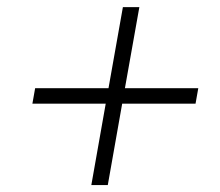

<svg xmlns="http://www.w3.org/2000/svg" viewBox="-20 -620 626 547"><path d="M240.2 -92.8 281.2 -324.7H72.3L80.1 -368.7H289.1L330.1 -599.6H377L335.9 -368.7H544.9L537.1 -324.7H328.1L287.1 -92.8Z"/></svg>

Font: CaskaydiaCove NFP ExtraLight
Style: Italic
Weight: 200
Italic angle: -10°
Designer: Aaron Bell
Foundry: Saja Typeworks
Version: Version 2111.001; VTT 6.35;Nerd Fonts 3.1.1